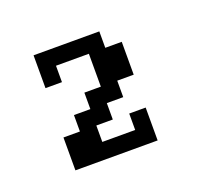

<svg xmlns="http://www.w3.org/2000/svg" viewBox="-56 -718 361 343"><g transform="rotate(-20 125.0 -546.5)"><path d="M36.1 -437.5V-500H67.4V-531.2H98.6V-562.5H129.9V-625H67.4V-593.8H36.1V-656.2H161.1V-625H192.4V-562.5H161.1V-531.2H129.9V-500H98.6V-468.8H161.1V-500H192.4V-437.5Z"/></g></svg>

Font: Terminal Grotesque
Style: Regular
Weight: 400
Designer: Raphaël Bastide
Foundry: http://raphaelbastide.com
Version: Version 1.0